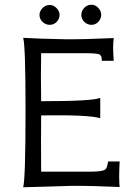

<svg xmlns="http://www.w3.org/2000/svg" viewBox="-20 -793 565 812"><path d="M486 -2Q351 -8 280 -7Q214 -5 78 -1Q88 -34 88 -331Q88 -600 78 -633Q145 -629 254 -627Q326 -626 461 -632Q456 -598 461 -536H411L409 -552Q409 -555 403 -561Q399 -568 339 -568H154Q152 -475 154 -365Q371 -365 404 -379V-293Q357 -308 154 -305Q153 -194 154 -67H365Q419 -67 428 -79Q434 -88 437 -110H486Q482 -36 486 -2ZM408 -730Q408 -714 396 -701Q384 -688 367 -688Q349 -688 336.5 -700.5Q324 -713 324 -730Q324 -747 336.5 -760Q349 -773 367 -773Q383 -773 395.5 -760Q408 -747 408 -730ZM190 -688Q173 -688 160 -700.5Q147 -713 147 -730Q147 -746 160 -759Q173 -772 190 -772Q206 -772 219 -759Q232 -746 232 -730Q232 -714 220 -701Q208 -688 190 -688Z"/></svg>

Font: GFS Neohellenic Rg
Style: Regular
Weight: 400
Designer: Takis Katsoulidis and George D. Matthiopoulos
Foundry: Takis Katsoulidis and George D. Matthiopoulos
Version: Version 1.0